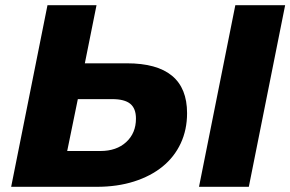

<svg xmlns="http://www.w3.org/2000/svg" viewBox="-20 -720 1119 740"><path d="M469 -476Q701 -476 701 -284Q701 -220 676.5 -167.5Q652 -115 606.5 -78Q561 -41 496.5 -20.5Q432 0 353 0H23L163 -700H352L307 -476ZM367 -138Q429 -138 466.5 -172.5Q504 -207 504 -263Q504 -302 482 -320Q460 -338 412 -338H280L239 -138ZM887 -700H1079L939 0H747Z"/></svg>

Font: Argentum Sans
Style: Bold Italic
Weight: 700
Italic angle: -11°
Designer: Julieta Ulanovsky (font), Cristiano Sobral (main changes and remaster)
Foundry: Julieta Ulanovsky (font), Cristiano Sobral (main changes and remaster)
Version: Version 2.007;June 15, 2022;FontCreator 14.0.0.2814 64-bit; 